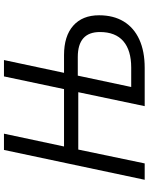

<svg xmlns="http://www.w3.org/2000/svg" viewBox="90 -844 754 974"><g transform="rotate(-90 467.0 -357.0)"><path d="M193.4 -713.9H275.9L210.9 -409.2H502L566.4 -713.9H649.4L584.5 -409.2H674.3Q771 -409.2 823.7 -362.5Q876.5 -315.9 876.5 -231.4Q876.5 -158.2 845 -106.4Q813.5 -54.7 753.7 -27.3Q693.8 0 609.9 0H415.5L486.3 -336.9H195.3L125 0H42ZM791.5 -227.1Q791.5 -339.4 664.6 -339.4H570.3L512.7 -68.4H611.3Q698.7 -68.4 745.1 -108.4Q791.5 -148.4 791.5 -227.1Z"/></g></svg>

Font: Viking Open Sans
Style: Italic
Weight: 400
Italic angle: -12°
Foundry: Ascender Corporation
Version: Version 2.000